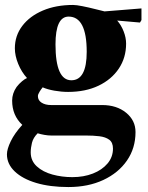

<svg xmlns="http://www.w3.org/2000/svg" viewBox="-20 -537 598 775"><path d="M256 218Q182 218 126.5 201.5Q71 185 39.5 155Q8 125 8 86Q8 65 23.5 33Q39 1 70 -33Q29 -71 29 -131Q29 -160 47 -186Q57 -199 69 -209Q81 -219 89 -222Q67 -246 53.5 -279Q40 -312 40 -342Q40 -393 70 -432.5Q100 -472 153 -494.5Q206 -517 275 -517Q288 -517 313 -512Q338 -507 363.5 -500.5Q389 -494 402 -491L551 -503V-456L545 -446L453 -454Q469 -436 479 -410.5Q489 -385 489 -361Q489 -304 459.5 -260Q430 -216 377.5 -191Q325 -166 255 -166Q228 -166 199.5 -171Q171 -176 151 -185L152 -184Q146 -177 139.5 -166.5Q133 -156 133 -149Q133 -132 148 -122.5Q163 -113 186 -113H392Q451 -113 489 -82Q527 -51 527 -4Q527 61 492.5 111Q458 161 397 189.5Q336 218 256 218ZM268 -213Q330 -213 330 -328Q330 -470 257 -470Q204 -470 204 -358Q204 -213 268 -213ZM272 178Q318 178 355 163.5Q392 149 414 123Q436 97 436 63Q436 38 421 27Q406 16 381.5 13Q357 10 326 10H186Q174 10 159.5 7.5Q145 5 132 1Q114 19 109 39.5Q104 60 104 78Q104 112 128.5 134.5Q153 157 191.5 167.5Q230 178 272 178Z"/></svg>

Font: Wittgenstein Extrabold
Style: Regular
Weight: 800
Designer: Jörg Drees
Foundry: Jörg Drees
Version: Version 1.303; ttfautohint (v1.8.4.7-5d5b)